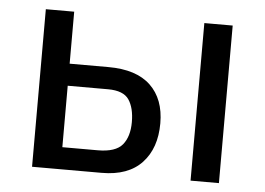

<svg xmlns="http://www.w3.org/2000/svg" viewBox="-42 -554 837 607"><g transform="rotate(5 376.5 -250.0)"><path d="M80 -500H170V-70H282Q339 -70 360.5 -96Q382 -122 382 -168Q382 -213 364.5 -239Q347 -265 298 -265H105V-335H293Q382 -335 427 -292Q472 -249 472 -172Q472 -93 428.5 -46.5Q385 0 301 0H80ZM583 -500H673V0H583Z"/></g></svg>

Font: Moderustic
Style: Regular
Weight: 400
Designer: Tural Alisoy
Foundry: TAFT Foundry
Version: Version 2.120